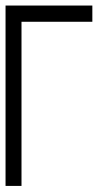

<svg xmlns="http://www.w3.org/2000/svg" viewBox="154 -516 361 710"><g transform="rotate(-90 335.0 -160.5)"><path d="M610 0V-262H3V-321H670V0Z"/></g></svg>

Font: Junicode VF
Style: Italic
Weight: 400
Italic angle: -11°
Designer: Peter S. Baker
Version: Version 2.209